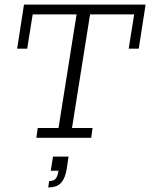

<svg xmlns="http://www.w3.org/2000/svg" viewBox="-20 -603 657 840"><path d="M139 0 145 -43H236L315 -540H123L99 -390H55L85 -583H617L587 -390H543L567 -540H374L295 -43H385L379 0ZM191 217 195 189Q215 189 223.5 179Q232 169 236 144H202L212 82H280L272 135Q266 175 248 196Q230 217 191 217Z"/></svg>

Font: Rokkitt SemiBold Light
Style: Italic
Weight: 300
Italic angle: -9°
Version: Version 3.103